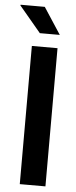

<svg xmlns="http://www.w3.org/2000/svg" viewBox="-79 -842 345 872"><g transform="rotate(5 94.0 -406.0)"><path d="M77 -691 -22 -809 -21 -812H89L168 -691ZM46 0V-630H163V0Z"/></g></svg>

Font: Pragati Narrow
Style: Bold
Weight: 700
Designer: Hector Gatti, Marcela Romero, Pablo Cosgaya and Nicolas Silva
Foundry: Omnibus-Type
Version: Version 1.010; ttfautohint (v1.3)